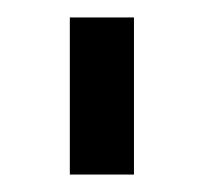

<svg xmlns="http://www.w3.org/2000/svg" viewBox="-20 -740 254 220"><path d="M60 -540V-720H133.5V-540Z"/></svg>

Font: Cns Manrope
Style: Regular
Weight: 400
Designer: Mikhail Sharanda
Foundry: Mikhail Sharanda
Version: Version 4.504